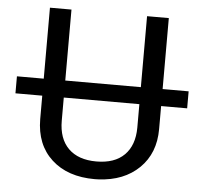

<svg xmlns="http://www.w3.org/2000/svg" viewBox="-52 -765 877 829"><g transform="rotate(5 387.0 -350.5)"><path d="M646.5 -710.9V-403.3H759.3V-329.6H646.5V-229.5Q646.5 -125 580.6 -60.5Q514.6 3.9 404.8 9.3L388.2 9.8Q270.5 9.8 201.2 -53.7Q131.8 -117.2 131.3 -228V-329.6H15.1V-403.3H131.3V-710.9H224.6V-403.3H552.2V-710.9ZM388.2 -66.9Q467.3 -66.9 509.5 -108.9Q551.8 -150.9 552.2 -227.5V-329.6H224.6V-229.5Q224.6 -151.4 267.3 -109.1Q310.1 -66.9 388.2 -66.9Z"/></g></svg>

Font: Roboto
Style: Regular
Weight: 400
Designer: Google
Version: Version 2.001047; 2015